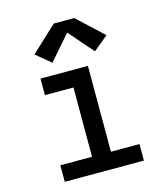

<svg xmlns="http://www.w3.org/2000/svg" viewBox="-113 -853 826 942"><g transform="rotate(-15 300.0 -382.0)"><path d="M99 0V-84H260V-436H115V-520H356V-84H501V0ZM192 -580 117 -642 248 -764H352L483 -642L408 -580L300 -704Z"/></g></svg>

Font: Zed Mono Medium Extended
Style: Regular
Weight: 500
Width: 7
Monospace: yes
Designer: Belleve Invis
Foundry: Belleve Invis
Version: Version 1.0.0; ttfautohint (v1.8.4)